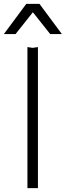

<svg xmlns="http://www.w3.org/2000/svg" viewBox="-61 -802 338 987"><path d="M74 -782H142L257 -627H197L108 -739L19 -627H-41ZM80 -560 107 -556 134 -560V165H80Z"/></svg>

Font: Bounded
Style: Regular
Weight: 200
Designer: Vlad Churkin
Version: Version 1.0